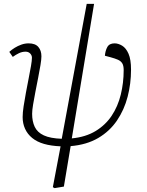

<svg xmlns="http://www.w3.org/2000/svg" viewBox="-20 -742 757 992"><path d="M262 230 253 225 293 14Q244 12 207.5 1.5Q171 -9 146.5 -29Q122 -49 109.5 -76.5Q97 -104 97 -137Q97 -160 102 -193Q107 -226 114 -263.5Q121 -301 128 -336.5Q135 -372 140 -400.5Q145 -429 145 -444Q145 -456 136 -465.5Q127 -475 112 -475Q94 -475 77.5 -467Q61 -459 46 -448L28 -474Q40 -485 56 -495Q72 -505 90.5 -511.5Q109 -518 128 -518Q162 -518 178 -499.5Q194 -481 194 -451Q194 -435 189 -405Q184 -375 177 -339.5Q170 -304 163 -268Q156 -232 151 -202Q146 -172 146 -154Q146 -115 159.5 -86.5Q173 -58 206.5 -42.5Q240 -27 299 -25L428 -722H466L351 -27Q423 -34 474 -65Q525 -96 557 -144Q589 -192 604 -253Q619 -314 619 -380Q619 -403 611.5 -415Q604 -427 589 -433.5Q574 -440 552 -446L522 -454Q524 -480 534.5 -499Q545 -518 572 -518Q591 -518 611 -506Q631 -494 644 -464.5Q657 -435 657 -382Q657 -310 639.5 -242.5Q622 -175 584.5 -119.5Q547 -64 487.5 -29Q428 6 345 13L310 222Z"/></svg>

Font: Literata 18pt ExtraLight
Style: Italic
Weight: 250
Italic angle: -2°
Designer: Latin by Veronika Burian and Jose Scaglione. Greek by Irene Vlachou. Cyrillic by Vera Evstafieva
Foundry: TypeTogether
Version: Version 3.103;gftools[0.9.29]